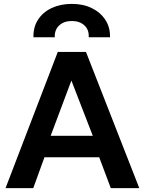

<svg xmlns="http://www.w3.org/2000/svg" viewBox="-20 -967 744 987"><path d="M8.5 0 277 -700H422L696 0H549.5L490 -158.5H208.5L151 0ZM240.5 -269H457L347 -553ZM152 -775.5Q150.5 -827 175.5 -865.8Q200.5 -904.5 245.8 -925.8Q291 -947 349.5 -947Q408 -947 452.5 -925Q497 -903 522 -864.2Q547 -825.5 545.5 -775.5H436Q438.5 -813.5 414.2 -836.2Q390 -859 349.5 -859Q308.5 -859 284.2 -836.2Q260 -813.5 261.5 -775.5Z"/></svg>

Font: Geologica Medium
Style: Regular
Weight: 500
Designer: Sindre Bremnes, Frode Helland
Foundry: Monokrom Skriftforlag AS
Version: Version 1.010;gftools[0.9.28]